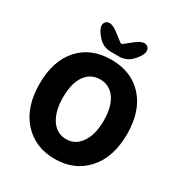

<svg xmlns="http://www.w3.org/2000/svg" viewBox="-220 -1124 1225 1296"><g transform="rotate(30 393.0 -476.0)"><path d="M146 -659Q238 -758 393 -758Q548 -758 640 -658Q734 -555 734 -375Q734 -195 640.5 -90.5Q547 14 393 14Q239 14 145.5 -90.5Q52 -195 52 -375.5Q52 -556 146 -659ZM277.5 -204Q320 -140 393 -140Q466 -140 509 -204Q552 -268 552 -375.5Q552 -483 509.5 -544Q467 -605 393 -605Q319 -605 277 -544.5Q235 -484 235 -376Q235 -268 277.5 -204ZM362 -802Q296 -802 255 -854L249 -861Q199 -924 229 -955Q259 -985 323 -936L386 -888Q395 -881 404 -888L463 -935Q527 -985 557 -955Q587 -924 539 -863L531 -854Q490 -802 424 -802Z"/></g></svg>

Font: Resource Han Rounded KR Heavy
Style: Regular
Weight: 900
Designer: Cyano Hao (round all glyphs); Ryoko NISHIZUKA 西塚涼子 (kana, bopomofo & ideographs); Paul D. Hunt (Latin, Greek & Cyrillic)
Foundry: Cyano Hao
Version: 0.990